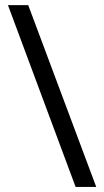

<svg xmlns="http://www.w3.org/2000/svg" viewBox="-20 -734 407 754"><path d="M90.8 -713.9 357.9 0H276.9L11.2 -713.9Z"/></svg>

Font: HunimalSansv1.5
Style: Regular
Weight: 400
Foundry: Ascender Corporation
Version: Version 1.10